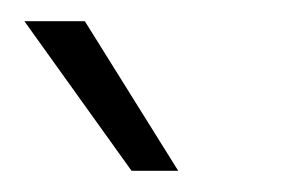

<svg xmlns="http://www.w3.org/2000/svg" viewBox="-20 -764 285 181"><path d="M104 -603 3 -744H60L148 -603Z"/></svg>

Font: Murecho Thin Light
Style: Regular
Weight: 300
Version: Version 1.010